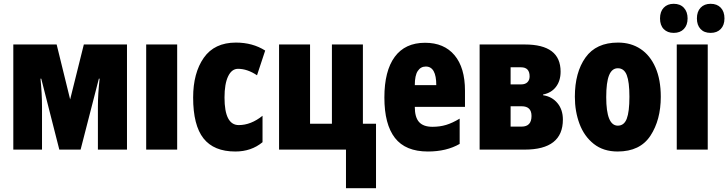

<svg xmlns="http://www.w3.org/2000/svg" viewBox="-20 -787 3831 1010"><path d="M648 0H495V-226Q495 -292 504 -373H500L404 0H292L197 -373H193Q201 -295 201 -225V0H50V-553H278L349 -264L421 -553H648Z M749 0V-553H912V0Z M996 -274Q996 -403 1052 -483Q1108 -563 1221 -563Q1309 -563 1375 -521L1332 -391Q1281 -425 1232 -425Q1199 -425 1180 -385.5Q1161 -346 1161 -274Q1161 -129 1236 -129Q1300 -129 1361 -178V-39Q1302 10 1218 10Q1105 10 1050.5 -59Q996 -128 996 -274Z M1800 203V0H1448V-553H1611V-136H1726V-553H1889V-136H1958V203Z M2426 -310V-225H2162Q2162 -170 2184.5 -145Q2207 -120 2255 -120Q2294 -120 2327 -130Q2360 -140 2398 -163V-30Q2329 10 2231 10Q2113 10 2057.5 -61.5Q2002 -133 2002 -274Q2002 -414 2056.5 -488Q2111 -562 2216 -562Q2316 -562 2371 -496.5Q2426 -431 2426 -310ZM2162 -339H2275Q2275 -437 2220 -437Q2193 -437 2177.5 -413.5Q2162 -390 2162 -339Z M2837 -290V-286Q2884 -279 2912.5 -244.5Q2941 -210 2941 -158Q2941 0 2740 0H2503V-553H2741Q2835 -553 2882 -517.5Q2929 -482 2929 -410Q2929 -362 2904.5 -330Q2880 -298 2837 -290ZM2721 -433H2666V-343H2721Q2743 -343 2754.5 -354.5Q2766 -366 2766 -385Q2766 -433 2721 -433ZM2724 -228H2666V-121H2724Q2776 -121 2776 -177Q2776 -228 2724 -228Z M3229 10Q3154 10 3103.5 -30Q3053 -70 3028.5 -135.5Q3004 -201 3004 -278Q3004 -406 3060 -484.5Q3116 -563 3231 -563Q3299 -563 3349.5 -529.5Q3400 -496 3428 -432Q3456 -368 3456 -278Q3456 -156 3401.5 -73Q3347 10 3229 10ZM3230 -126Q3263 -126 3277 -162.5Q3291 -199 3291 -278Q3291 -356 3277 -392Q3263 -428 3230 -428Q3199 -428 3184 -391Q3169 -354 3169 -276Q3169 -126 3230 -126Z M3540 0V-553H3703V0ZM3524 -767Q3558 -767 3577.5 -746Q3597 -725 3597 -690Q3597 -655 3577.5 -634.5Q3558 -614 3524 -614Q3491 -614 3471.5 -634Q3452 -654 3452 -690Q3452 -726 3471.5 -746.5Q3491 -767 3524 -767ZM3718 -767Q3752 -767 3771.5 -746.5Q3791 -726 3791 -690Q3791 -655 3771.5 -634.5Q3752 -614 3718 -614Q3684 -614 3665 -634.5Q3646 -655 3646 -690Q3646 -726 3665.5 -746.5Q3685 -767 3718 -767Z"/></svg>

Font: Noto Sans UI CondBlack
Style: Regular
Weight: 900
Width: 3
Designer: Monotype Design Team
Foundry: Monotype Imaging Inc.
Version: Version 1.001